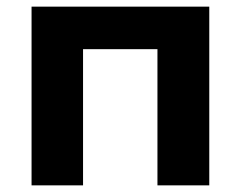

<svg xmlns="http://www.w3.org/2000/svg" viewBox="-20 -558 725 578"><path d="M75 -538V0H230V-410H454V0H610V-538Z"/></svg>

Font: AWKNG-Font
Style: Bold
Weight: 700
Designer: Awakening Church
Foundry: Awakening Church
Version: Version 1.700;PS 001.700;hotconv 1.0.88;makeotf.lib2.5.64775